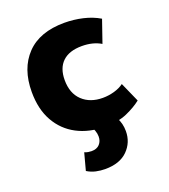

<svg xmlns="http://www.w3.org/2000/svg" viewBox="-132 -621 802 910"><g transform="rotate(-20 269.0 -166.0)"><path d="M310 4Q231 4 170 -28Q109 -60 74.5 -121Q40 -182 40 -269Q40 -387 106 -456Q172 -525 297 -525Q344 -525 389.5 -514.5Q435 -504 472 -482L433 -369Q393 -393 337 -393Q273 -393 239.5 -361Q206 -329 206 -269Q206 -202 245 -165Q284 -128 348 -128Q377 -128 405.5 -136Q434 -144 454 -159L498 -60Q468 -36 423 -16Q378 4 310 4ZM243 193Q220 193 197 188Q174 183 153 170L176 84Q185 88 194.5 89.5Q204 91 211 91Q238 91 252 75.5Q266 60 266 37Q266 22 260.5 7Q255 -8 245 -17L333 -60Q362 -42 379 -12Q396 18 396 57Q396 114 356.5 153.5Q317 193 243 193Z"/></g></svg>

Font: Braah One
Style: Regular
Weight: 400
Designer: Ashish Kumar
Foundry: Ashish Kumar
Version: Version 1.001; ttfautohint (v1.8.4.7-5d5b);gftools[0.9.29]